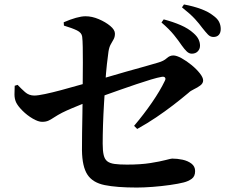

<svg xmlns="http://www.w3.org/2000/svg" viewBox="-20 -835 1040 862"><path d="M841 -594Q829 -594 818.5 -604Q808 -614 796 -631Q782 -652 761 -678Q740 -704 705 -734L715 -748Q757 -737 791.5 -722Q826 -707 849 -686Q865 -672 871.5 -658Q878 -644 878 -630Q878 -615 868 -604.5Q858 -594 841 -594ZM594 7Q504 7 450 -4Q396 -15 372.5 -51Q349 -87 348 -160Q348 -192 348.5 -236.5Q349 -281 350 -326.5Q351 -372 351 -407Q351 -440 351.5 -478.5Q352 -517 352 -555Q352 -593 351.5 -623.5Q351 -654 349 -670Q347 -688 325.5 -698.5Q304 -709 267 -720L266 -735Q296 -748 321 -755Q346 -762 364 -762Q393 -762 423.5 -749Q454 -736 475 -718.5Q496 -701 496 -684Q496 -669 490 -658.5Q484 -648 477 -635.5Q470 -623 467 -603Q464 -583 460 -547Q456 -511 453 -465.5Q450 -420 447 -370.5Q444 -321 442.5 -274.5Q441 -228 441 -190Q441 -158 445.5 -139Q450 -120 461.5 -111Q473 -102 494 -99Q515 -96 550 -96Q612 -96 655.5 -103Q699 -110 723.5 -116.5Q748 -123 753 -123Q776 -123 799.5 -118Q823 -113 839.5 -100.5Q856 -88 856 -67Q856 -43 840.5 -32Q825 -21 805 -16Q782 -10 743.5 -4.5Q705 1 665 4Q625 7 594 7ZM582 -270Q626 -322 662.5 -375Q699 -428 720 -472Q725 -481 721 -486.5Q717 -492 706 -490Q688 -487 658 -478Q628 -469 592.5 -457Q557 -445 520 -432Q483 -419 451 -407.5Q419 -396 398 -387Q376 -379 351.5 -369Q327 -359 303 -349Q279 -339 259 -329Q238 -318 224.5 -309Q211 -300 199 -294Q187 -288 169 -288Q152 -288 127 -302.5Q102 -317 81 -338Q60 -359 52 -376Q45 -392 45 -411Q45 -430 46 -450L59 -454Q75 -437 92.5 -421.5Q110 -406 134 -406Q150 -406 183 -413Q216 -420 255 -430.5Q294 -441 330.5 -451.5Q367 -462 390 -468Q419 -476 461 -488.5Q503 -501 547 -513.5Q591 -526 629.5 -536.5Q668 -547 690 -554Q715 -561 728.5 -573.5Q742 -586 758 -586Q773 -586 795.5 -573.5Q818 -561 840 -543Q862 -525 877 -506Q892 -487 892 -474Q892 -461 879.5 -451.5Q867 -442 851 -434.5Q835 -427 826 -418Q794 -391 757.5 -363Q721 -335 681 -308Q641 -281 596 -256ZM938 -669Q924 -669 913.5 -680Q903 -691 888 -710Q875 -728 855.5 -749.5Q836 -771 797 -802L806 -815Q849 -807 882.5 -794.5Q916 -782 936 -766Q956 -752 963.5 -737Q971 -722 971 -705Q971 -688 962.5 -678.5Q954 -669 938 -669Z"/></svg>

Font: Noto Serif SC ExtraLight
Style: Bold
Weight: 700
Version: Version 2.002-H1;hotconv 1.1.0;makeotfexe 2.6.0